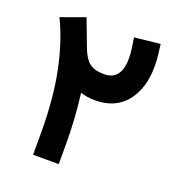

<svg xmlns="http://www.w3.org/2000/svg" viewBox="-122 -760 789 858"><g transform="rotate(20 272.0 -330.5)"><path d="M130.4 -101.6Q130.4 -266.6 104.5 -393.3Q78.6 -520 30.8 -618.2L144.5 -659.2Q157.2 -625.5 170.2 -591.8Q183.1 -558.1 195.8 -524.4Q211.9 -483.4 235.6 -465.1Q259.3 -446.8 304.7 -446.8Q385.7 -446.8 385.7 -551.8Q385.7 -576.2 381.8 -601.3Q377.9 -626.5 374.5 -647L496.6 -660.6Q499.5 -637.2 502.7 -612.1Q505.9 -586.9 505.9 -556.6Q505.9 -452.1 454.3 -387.7Q402.8 -323.2 305.7 -323.2Q268.1 -323.2 237.3 -334Q245.1 -272.5 248.8 -212.4Q252.4 -152.3 252.4 -100.1V0H130.4Z"/></g></svg>

Font: Vazir FD
Style: Bold-FD
Weight: 700
Designer: Saber Rastikerdar
Foundry: Saber Rastikerdar
Version: Version 30.1.0